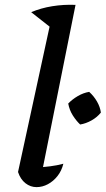

<svg xmlns="http://www.w3.org/2000/svg" viewBox="-20 -761 434 788"><path d="M192 -645 108 -711Q148 -728 194.5 -735.5Q241 -743 290 -741ZM147 -28 126 -73Q158 -75 186 -78.5Q214 -82 240 -89Q233 -60 216 -38.5Q199 -17 176.5 -5Q154 7 130 7Q105 7 84.5 -9Q64 -25 54 -55L197 -714L290 -741ZM309 -250Q293 -265 279 -287Q265 -309 260 -336Q276 -353 299 -366.5Q322 -380 346 -384Q365 -367 378 -344.5Q391 -322 394 -299Q379 -280 356 -267Q333 -254 309 -250Z"/></svg>

Font: Piazzolla Thin SemiBold
Style: Italic
Weight: 600
Italic angle: -11.3°
Version: Version 2.005